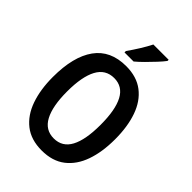

<svg xmlns="http://www.w3.org/2000/svg" viewBox="-269 -1054 1181 1181"><g transform="rotate(45 321.5 -463.5)"><path d="M593 -358Q593 -248 564 -165.5Q535 -83 475 -36.5Q415 10 322 10Q229 10 169 -37Q109 -84 80 -167Q51 -250 51 -359Q51 -536 119 -630.5Q187 -725 323 -725Q415 -725 475 -679Q535 -633 564 -550.5Q593 -468 593 -358ZM176 -358Q176 -230 212 -162.5Q248 -95 322 -95Q396 -95 431.5 -161.5Q467 -228 467 -358Q467 -488 431.5 -554.5Q396 -621 323 -621Q248 -621 212 -553.5Q176 -486 176 -358ZM480 -927Q466 -908 440.5 -880.5Q415 -853 386.5 -824.5Q358 -796 335 -777H256V-789Q282 -826 306 -864.5Q330 -903 347 -937H480Z"/></g></svg>

Font: Noto Sans Gurmukhi Condensed SemiBold
Style: Regular
Weight: 600
Width: 3
Designer: Jelle Bosma - Monotype Design Team
Foundry: Monotype Imaging Inc.
Version: Version 2.004; ttfautohint (v1.8.4.7-5d5b)